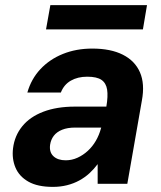

<svg xmlns="http://www.w3.org/2000/svg" viewBox="-20 -719 631 751"><path d="M187 12Q127 12 91 -8.5Q55 -29 40.5 -63.5Q26 -98 31 -139Q37 -188 67 -225Q97 -262 149.5 -282Q202 -302 273 -302H396Q403 -343 399 -368.5Q395 -394 377 -406.5Q359 -419 321 -419Q284 -419 257 -403.5Q230 -388 218 -357H87Q102 -410 138 -448.5Q174 -487 226 -508Q278 -529 341 -529Q413 -529 460.5 -505Q508 -481 527.5 -436Q547 -391 535 -326L478 0H362V-77Q347 -57 329.5 -41Q312 -25 290 -13Q268 -1 242 5.5Q216 12 187 12ZM237 -92Q261 -92 283 -102Q305 -112 323.5 -129Q342 -146 355 -168.5Q368 -191 375 -217L376 -220H274Q244 -220 223 -211.5Q202 -203 190.5 -188Q179 -173 176 -153Q172 -124 189 -108Q206 -92 237 -92ZM160 -604 177 -699H555L539 -604Z"/></svg>

Font: DM Sans 11pt
Style: Bold Italic
Weight: 700
Italic angle: -10°
Version: Version 4.004;gftools[0.9.30]